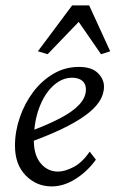

<svg xmlns="http://www.w3.org/2000/svg" viewBox="-20 -667 419 695"><path d="M167 7.8Q112.3 7.8 73.2 -31.7Q34.2 -71.3 34.2 -139.6Q34.2 -191.4 51.8 -242.2Q69.3 -293 100.1 -334Q130.9 -375 173.3 -399.9Q215.8 -424.8 265.6 -424.8Q311.5 -424.8 334 -402.8Q356.4 -380.9 356.4 -353.5Q356.4 -325.2 339.4 -299.3Q322.3 -273.4 288.6 -249Q254.9 -224.6 205.1 -200.7Q155.3 -176.8 90.8 -153.3V-192.4Q153.3 -215.8 198.2 -239.3Q243.2 -262.7 267.1 -288.6Q291 -314.5 291 -342.8Q291 -364.3 277.3 -375Q263.7 -385.7 241.2 -385.7Q204.1 -385.7 172.4 -356.4Q140.6 -327.1 121.6 -275.9Q102.5 -224.6 102.5 -158.2Q102.5 -105.5 127.4 -75.7Q152.3 -45.9 190.4 -45.9Q213.9 -45.9 245.6 -62Q277.3 -78.1 304.7 -118.2L327.1 -88.9Q294.9 -44.9 252.4 -18.6Q210 7.8 167 7.8ZM378.9 -481.4 345.7 -470.7 241.2 -622.1H297.9L152.3 -470.7L117.2 -481.4L241.2 -647.5H302.7Z"/></svg>

Font: Crimson Pro ExtraLight Light
Style: Italic
Weight: 300
Italic angle: -12°
Version: Version 1.002